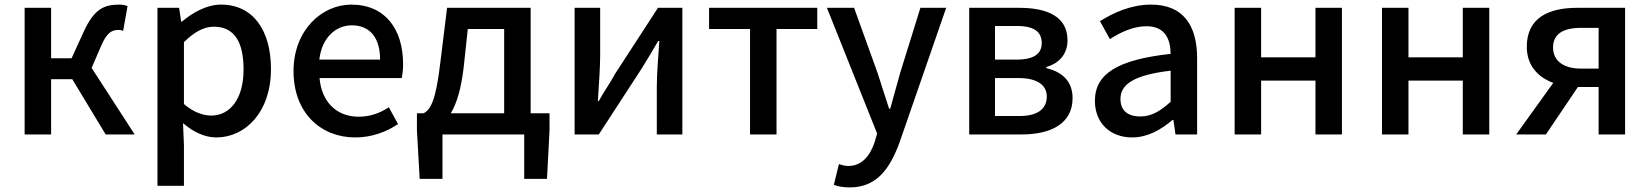

<svg xmlns="http://www.w3.org/2000/svg" viewBox="-20 -584 7165 834"><path d="M87 0H202V-240H294L439 0H565L378 -289L419 -384C445 -445 467 -454 496 -454C504 -454 508 -452 515 -450L534 -557C524 -562 511 -564 498 -564C432 -564 389 -545 344 -447L291 -331H202V-550H87Z M664 223H779V45L775 -49C822 -9 871 13 920 13C1044 13 1157 -95 1157 -284C1157 -453 1079 -564 940 -564C878 -564 818 -530 770 -490H767L758 -550H664ZM898 -82C864 -82 822 -95 779 -132V-401C825 -446 866 -468 909 -468C1001 -468 1038 -397 1038 -282C1038 -153 978 -82 898 -82Z M1523 13C1595 13 1658 -11 1709 -45L1669 -118C1629 -92 1587 -77 1538 -77C1443 -77 1377 -140 1368 -245H1725C1728 -259 1731 -281 1731 -304C1731 -459 1652 -564 1506 -564C1378 -564 1255 -453 1255 -275C1255 -93 1374 13 1523 13ZM1367 -325C1378 -421 1439 -474 1508 -474C1588 -474 1631 -419 1631 -325Z M1902 0H2257V193H2356L2367 -18V-92H2285V-550H1922L1893 -315C1873 -144 1850 -108 1820 -92H1791V-18L1803 193H1902ZM1994 -291 2012 -458H2170V-92H1938C1963 -133 1983 -196 1994 -291Z M2476 0H2581L2769 -289C2789 -321 2819 -372 2839 -406H2844C2839 -335 2833 -262 2833 -205V0H2944V-550H2838L2651 -262C2646 -254 2641 -244 2635 -234L2597 -173C2591 -163 2586 -153 2581 -145H2577C2581 -215 2587 -288 2587 -345V-550H2476Z M3238 0H3353V-458H3530V-550H3060V-458H3238Z M3671 230C3787 230 3845 151 3888 33L4090 -550H3978L3890 -267L3847 -112H3842C3825 -163 3808 -218 3792 -267L3690 -550H3572L3790 -4L3779 34C3759 93 3724 137 3664 137C3650 137 3634 132 3624 129L3602 219C3621 226 3643 230 3671 230Z M4190 0H4418C4545 0 4639 -47 4639 -158C4639 -235 4589 -273 4525 -288V-293C4584 -310 4617 -352 4617 -409C4617 -512 4529 -550 4408 -550H4190ZM4302 -325V-471H4399C4474 -471 4505 -444 4505 -397C4505 -352 4474 -325 4394 -325ZM4302 -80V-245H4404C4486 -245 4527 -214 4527 -165C4527 -112 4489 -80 4408 -80Z M4898 13C4964 13 5023 -20 5073 -63H5077L5086 0H5180V-331C5180 -477 5117 -564 4980 -564C4892 -564 4815 -528 4758 -492L4801 -414C4848 -444 4902 -470 4960 -470C5041 -470 5064 -414 5065 -350C4836 -325 4736 -264 4736 -146C4736 -49 4803 13 4898 13ZM4933 -78C4884 -78 4847 -100 4847 -154C4847 -216 4902 -258 5065 -277V-142C5020 -101 4981 -78 4933 -78Z M5343 0H5458V-234H5694V0H5809V-550H5694V-335H5458V-550H5343Z M5983 0H6098V-234H6334V0H6449V-550H6334V-335H6098V-550H5983Z M6924 0H7039V-550H6831C6707 -550 6612 -507 6612 -381C6612 -298 6662 -248 6727 -224L6566 0H6695L6834 -206H6924ZM6848 -286C6771 -286 6726 -320 6726 -378C6726 -437 6771 -463 6848 -463H6924V-286Z"/></svg>

Font: DAIFUKU Sans JP Medium
Style: Regular
Weight: 500
Designer: Original font ‘Source Han Sans JP’ : Ryoko NISHIZUKA  (kana, bopomofo & ideographs); Paul D. Hunt (Latin, Greek & Cyrill
Foundry: Daifuku
Version: Version 1.000